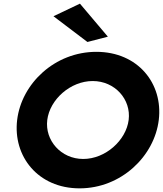

<svg xmlns="http://www.w3.org/2000/svg" viewBox="-20 -1009 893 1052"><path d="M571 -808 418 -989 273 -920 459 -779ZM239 -352C253 -464 366 -565 488 -565C610 -565 699 -464 685 -352C671 -240 558 -138 436 -138C314 -138 225 -240 239 -352ZM74 -352C50 -153 188 23 416 23C644 23 826 -153 850 -352C874 -551 736 -725 508 -725C280 -725 98 -551 74 -352Z"/></svg>

Font: Bluebird
Style: SfBdExtObl
Weight: 700
Designer: Jasper
Foundry: Cannot Into Space Fonts
Version: Version 0.98